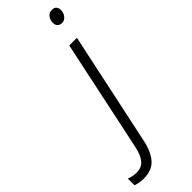

<svg xmlns="http://www.w3.org/2000/svg" viewBox="-450 -749 1009 1009"><g transform="rotate(-45 55.0 -244.5)"><path d="M201 -642Q185 -642 175.5 -651Q166 -660 166 -677Q166 -696 177 -712.5Q188 -729 210 -729Q228 -729 236 -719.5Q244 -710 244 -695Q244 -673 231 -657.5Q218 -642 201 -642ZM-75 240Q-91 240 -107 237Q-123 234 -134 230V180Q-109 191 -77 191Q-41 191 -20 165.5Q1 140 11 92L143 -532H200L66 98Q52 166 19.5 203Q-13 240 -75 240Z"/></g></svg>

Font: Noto Sans Light
Style: Italic
Weight: 300
Italic angle: -12°
Designer: Monotype Design Team
Foundry: Monotype Imaging Inc.
Version: Version 2.013; ttfautohint (v1.8.4.7-5d5b)